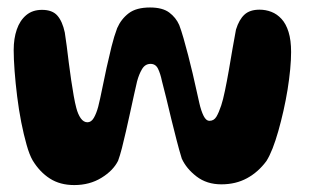

<svg xmlns="http://www.w3.org/2000/svg" viewBox="-20 -504 847 526"><path d="M183.5 3Q144.5 3 116.8 -14.8Q89 -32.5 69.5 -64.5Q60.5 -80 52.8 -107.5Q45 -135 38.2 -169.2Q31.5 -203.5 27 -239.8Q22.5 -276 20 -309.2Q17.5 -342.5 17.5 -367Q17.5 -398.5 26 -423.2Q34.5 -448 51.8 -462.5Q69 -477 95 -477Q123.5 -477 137.2 -461.2Q151 -445.5 157.5 -415Q160 -399.5 162.8 -377.8Q165.5 -356 168.5 -332Q171.5 -308 175 -284.5Q178.5 -261 182 -241.2Q185.5 -221.5 189 -208.5Q193.5 -191 201.2 -180Q209 -169 219.5 -169Q230 -169 237 -181Q244 -193 249 -211.5Q254.5 -233.5 260 -261.2Q265.5 -289 272 -318.5Q278.5 -348 285.5 -376.2Q292.5 -404.5 301 -427Q312 -452 332.8 -467.8Q353.5 -483.5 391 -483.5Q425 -483.5 443.5 -469.8Q462 -456 471 -435.5Q476.5 -421 482.8 -399.2Q489 -377.5 495.5 -352.5Q502 -327.5 507.8 -302.8Q513.5 -278 518.2 -256.8Q523 -235.5 526 -222Q531 -200 537.8 -186.5Q544.5 -173 554 -173Q566 -173 572.8 -184.2Q579.5 -195.5 586 -215Q591 -230 596.2 -255.2Q601.5 -280.5 606.8 -310.8Q612 -341 617 -370.5Q622 -400 626.5 -423Q635 -450.5 649.8 -464Q664.5 -477.5 691 -477.5Q708 -477.5 723.5 -471.5Q739 -465.5 751.2 -452.2Q763.5 -439 770.5 -416.5Q777.5 -394 777.5 -361.5Q777.5 -340.5 775 -314Q772.5 -287.5 767.8 -258.2Q763 -229 756.5 -200.2Q750 -171.5 742.5 -145Q735 -118.5 726.8 -97.5Q718.5 -76.5 710 -63Q687.5 -32.5 656.8 -15.8Q626 1 586.5 1Q546.5 1 518.5 -20.5Q490.5 -42 478 -69.5Q471 -92 463.8 -120.2Q456.5 -148.5 449.2 -178.2Q442 -208 435.5 -235.2Q429 -262.5 423.5 -282.5Q419.5 -302 413 -315.5Q406.5 -329 392.5 -329Q377.5 -329 369 -314.5Q360.5 -300 355.5 -281Q352 -266 347 -243.5Q342 -221 336.5 -195.5Q331 -170 325.2 -144.8Q319.5 -119.5 314 -98.2Q308.5 -77 303.5 -63.5Q290 -36.5 257.8 -16.8Q225.5 3 183.5 3Z"/></svg>

Font: Gluten Thin Medium
Style: Regular
Weight: 500
Version: Version 1.300